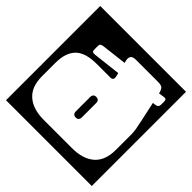

<svg xmlns="http://www.w3.org/2000/svg" viewBox="-186 -744 902 902"><g transform="rotate(45 265.0 -293.0)"><path d="M-20 -606H550V20H-20ZM161 -402Q86 -402 53 -368.8Q20 -335.5 20 -268V-179Q20 -109.5 59.5 -74.8Q99 -40 171 -40H359Q431 -40 470.5 -74.8Q510 -109.5 510 -179V-288Q510 -308.5 499.2 -356Q488.5 -403.5 477 -459L493 -461Q510 -463 510 -482V-500Q510 -510 506.2 -513.5Q502.5 -517 491 -515L466 -511Q463 -525.5 456 -535.8Q449 -546 425 -546H278Q255.5 -546 249.5 -535.8Q243.5 -525.5 247 -511L250 -498L124 -483Q113 -481.5 109 -477.5Q105 -473.5 105 -463V-442Q105 -432.5 109 -429.2Q113 -426 124 -427L263 -443L267 -425Q272.5 -402 251 -402ZM289 -176Q289 -154 269 -154Q249 -154 249 -176V-269Q249 -291 269 -291Q289 -291 289 -269Z"/></g></svg>

Font: Honk Rounded
Style: Regular
Weight: 400
Designer: Noopur Datye & Yesha Goshar
Foundry: Ek Type
Version: Version 1.000